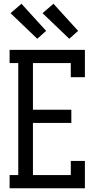

<svg xmlns="http://www.w3.org/2000/svg" viewBox="-20 -1000 540 1020"><path d="M31 0V-70H77V-665H31V-735H431V-590H356V-665H155V-417H359V-347H155V-70H356V-145H431V0ZM348 -794 206 -930 264 -980 395 -836ZM178 -794 36 -930 94 -980 225 -836Z"/></svg>

Font: Iosevka Curly Slab
Style: Regular
Weight: 400
Monospace: yes
Designer: Belleve Invis
Foundry: Belleve Invis
Version: Version 22.1.2; ttfautohint (v1.8.4)